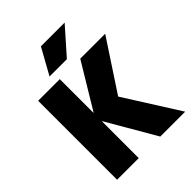

<svg xmlns="http://www.w3.org/2000/svg" viewBox="-265 -1113 1256 1256"><g transform="rotate(-45 363.0 -485.0)"><path d="M73.2 0V-730.5H273.4V-419.9H275.4L462.9 -730.5H693.4L462.9 -379.9L703.1 0H472.7L275.4 -339.8H273.4V0ZM238.3 -790 337.9 -969.7H557.6L398.4 -790Z"/></g></svg>

Font: GenEi M Gothic v2 Black
Style: Regular
Weight: 900
Version: Version 2.0